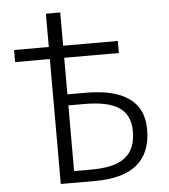

<svg xmlns="http://www.w3.org/2000/svg" viewBox="-56 -870 812 920"><g transform="rotate(-5 350.0 -409.5)"><path d="M357 -425H268V-601H531V-659H268V-819H199V-659H32V-601H199V0H365C537 0 634 -69 634 -225C634 -368 525 -425 357 -425ZM351 -56H268V-372H343C494 -372 565 -328 565 -222C565 -103 495 -56 351 -56Z"/></g></svg>

Font: Kawkab Mono Light
Style: Regular
Weight: 300
Monospace: yes
Designer: Abdullah Arif
Foundry: Abdullah Arif
Version: Version 1.000;PS 000.500;hotconv 1.0.88;makeotf.lib2.5.64775